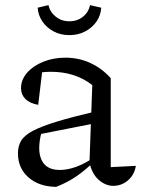

<svg xmlns="http://www.w3.org/2000/svg" viewBox="-20 -719 550 749"><path d="M422 6Q392 6 365.5 -17Q339 -40 329 -85L340 -387Q274 -439 178 -439Q159 -439 140 -436.5Q121 -434 104 -430L146 -452L129 -310Q96 -316 79 -333Q62 -350 62 -375Q62 -408 85.5 -435Q109 -462 148.5 -478Q188 -494 235 -494Q288 -494 333 -473Q378 -452 412 -414V-67L510 -72Q506 -47 492.5 -29.5Q479 -12 461 -3Q443 6 422 6ZM199 10Q132 9 91 -27Q50 -63 50 -121Q50 -149 62.5 -170Q75 -191 108 -208.5Q141 -226 201.5 -244.5Q262 -263 356 -285V-239L117 -192L143 -205Q138 -190 135.5 -173Q133 -156 133 -142Q133 -101 153 -78.5Q173 -56 214 -56Q243 -56 276.5 -68Q310 -80 347 -105V-89Q315 -57 280 -32.5Q245 -8 199 10ZM250 -582Q216 -582 189 -596.5Q162 -611 145.5 -635Q129 -659 127 -689L169 -699Q175 -672 197.5 -654Q220 -636 250 -636Q282 -636 304 -654Q326 -672 331 -699L375 -689Q373 -659 356.5 -635Q340 -611 312.5 -596.5Q285 -582 250 -582Z"/></svg>

Font: Piazzolla 24pt
Style: Regular
Weight: 400
Designer: Juan Pablo del Peral
Foundry: Huerta Tipografica
Version: Version 2.005